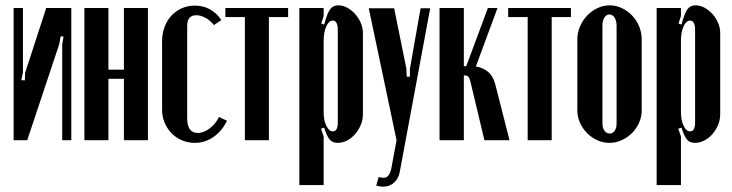

<svg xmlns="http://www.w3.org/2000/svg" viewBox="-20 -525 2743 719"><path d="M247 -495V0H213V-359L218 -388L207 -389L202 -360L82 0H31V-495H66V-254L60 -225L73 -224L74 -252L153 -495Z M386 -495V-264H444V-495H534V0H444V-230H386V0H296V-495Z M587 -370Q587 -399 596 -423.5Q605 -448 621.5 -466Q638 -484 660.5 -494Q683 -504 709 -504Q772 -504 809 -450L781 -431Q768 -448 750 -458Q732 -468 715 -468Q681 -468 681 -428V-82Q681 -27 721 -27Q742 -27 765 -44Q788 -61 800 -87L830 -73Q812 -35 780 -12.5Q748 10 710 10Q684 10 661.5 0.5Q639 -9 622.5 -26Q606 -43 596.5 -65.5Q587 -88 587 -114Z M1059 -461H987V0H897V-461H824V-495H1059Z M1183 -437 1194 -433Q1205 -475 1216 -490Q1227 -505 1247 -505Q1264 -505 1280.5 -496Q1297 -487 1310 -472.5Q1323 -458 1331 -439.5Q1339 -421 1339 -402V-97Q1339 -76 1331 -57Q1323 -38 1310 -23Q1297 -8 1280 1Q1263 10 1244 10Q1225 10 1214.5 -2.5Q1204 -15 1194 -47L1182 -43L1192 -14V168H1101V-495H1192V-465ZM1192 -104Q1192 -75 1202 -54Q1212 -33 1226 -33Q1245 -33 1245 -66V-412Q1245 -448 1226 -448Q1212 -448 1202 -426.5Q1192 -405 1192 -373Z M1456 -494 1502 -267 1503 -238H1515V-267L1555 -494H1591L1477 119Q1472 145 1455 159.5Q1438 174 1415 174Q1401 174 1389 170L1398 138Q1424 145 1433 134Q1442 123 1445 108L1465 0L1361 -494Z M1741 -222Q1737 -237 1731 -240Q1725 -243 1717 -243V0H1626V-495H1717V-277H1726L1807 -495H1843L1762 -276Q1788 -272 1807.5 -256Q1827 -240 1835 -208L1888 0H1794Z M2118 -461H2046V0H1956V-461H1883V-495H2118Z M2263 -505Q2287 -505 2309 -494.5Q2331 -484 2347.5 -466.5Q2364 -449 2373.5 -426Q2383 -403 2383 -378V-111Q2383 -87 2373 -65Q2363 -43 2346.5 -26.5Q2330 -10 2308 0Q2286 10 2262 10Q2238 10 2216.5 0Q2195 -10 2178.5 -26.5Q2162 -43 2152 -65Q2142 -87 2142 -111V-378Q2142 -403 2152 -426Q2162 -449 2178.5 -466.5Q2195 -484 2217 -494.5Q2239 -505 2263 -505ZM2262 -471Q2251 -471 2243.5 -459.5Q2236 -448 2236 -429V-63Q2236 -46 2243.5 -35.5Q2251 -25 2263 -25Q2275 -25 2282 -35.5Q2289 -46 2289 -63V-429Q2289 -447 2281.5 -459Q2274 -471 2262 -471Z M2521 -437 2532 -433Q2543 -475 2554 -490Q2565 -505 2585 -505Q2602 -505 2618.5 -496Q2635 -487 2648 -472.5Q2661 -458 2669 -439.5Q2677 -421 2677 -402V-97Q2677 -76 2669 -57Q2661 -38 2648 -23Q2635 -8 2618 1Q2601 10 2582 10Q2563 10 2552.5 -2.5Q2542 -15 2532 -47L2520 -43L2530 -14V168H2439V-495H2530V-465ZM2530 -104Q2530 -75 2540 -54Q2550 -33 2564 -33Q2583 -33 2583 -66V-412Q2583 -448 2564 -448Q2550 -448 2540 -426.5Q2530 -405 2530 -373Z"/></svg>

Font: Moniqa ExtBd Cond Paragraph
Style: Regular
Weight: 800
Width: 3
Designer: Rajesh Rajput
Foundry: Rajesh Rajput
Version: Version 1.000